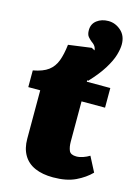

<svg xmlns="http://www.w3.org/2000/svg" viewBox="-129 -926 724 1010"><g transform="rotate(15 233.0 -421.0)"><path d="M263 14Q205 14 164 -4Q123 -22 101.5 -58.5Q80 -95 80 -147V-411H15V-502Q69 -512 97.5 -533.5Q126 -555 139.5 -591Q153 -627 159 -680L284 -697L305 -686V-518H433V-411H305V-193Q305 -162 313.5 -143Q322 -124 353 -124Q370 -124 389 -130.5Q408 -137 424 -147L466 -66Q434 -33 385 -9.5Q336 14 263 14ZM310 -524 251 -562Q282 -609 292 -637Q302 -665 302 -682Q302 -696 296 -707Q290 -718 275 -728Q265 -736 255 -747.5Q245 -759 245 -783Q245 -817 270.5 -836.5Q296 -856 333 -856Q371 -856 401.5 -829Q432 -802 432 -755Q432 -730 422 -696Q412 -662 385 -618.5Q358 -575 310 -524Z"/></g></svg>

Font: Literata 18pt Black
Style: Regular
Weight: 900
Designer: Latin by Veronika Burian and Jose Scaglione. Greek by Irene Vlachou. Cyrillic by Vera Evstafieva.
Foundry: TypeTogether
Version: Version 3.103;gftools[0.9.29]